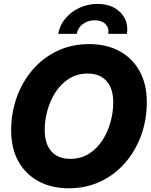

<svg xmlns="http://www.w3.org/2000/svg" viewBox="-20 -969 788 1000"><path d="M337.9 11.7Q249.5 11.7 181.9 -24.2Q114.3 -60.1 76.2 -127.7Q38.1 -195.3 38.1 -291Q38.1 -379.9 66.7 -460.7Q95.2 -541.5 148.7 -604.2Q202.1 -667 277.1 -703.1Q352.1 -739.3 444.8 -739.3Q533.2 -739.3 600.6 -703.6Q668 -668 706.3 -600.1Q744.6 -532.2 744.6 -436.5Q744.6 -345.7 715.3 -264.6Q686 -183.6 632.3 -121.6Q578.6 -59.6 503.9 -23.9Q429.2 11.7 337.9 11.7ZM345.7 -141.6Q400.9 -141.6 442.9 -168Q484.9 -194.3 512.9 -237.5Q541 -280.8 555.4 -332.5Q569.8 -384.3 569.8 -435.5Q569.8 -508.3 534.7 -547.1Q499.5 -585.9 437 -585.9Q382.3 -585.9 340.6 -559.8Q298.8 -533.7 270.5 -490.7Q242.2 -447.8 227.5 -395.8Q212.9 -343.8 212.9 -292.5Q212.9 -219.2 247.8 -180.4Q282.7 -141.6 345.7 -141.6ZM487.8 -948.7Q539.6 -948.7 576.4 -927.7Q613.3 -906.7 630.6 -871.6Q647.9 -836.4 641.1 -792.5H543.9Q548.8 -823.7 529.3 -843.5Q509.8 -863.3 473.6 -863.3Q437.5 -863.3 411.1 -843.5Q384.8 -823.7 379.9 -792.5H283.2Q290.5 -836.4 319.6 -871.6Q348.6 -906.7 392.6 -927.7Q436.5 -948.7 487.8 -948.7Z"/></svg>

Font: Inter Display ExtraBold
Style: Italic
Weight: 800
Italic angle: -9.39999°
Designer: Rasmus Andersson
Foundry: rsms
Version: Version 4.000;git-a52131595